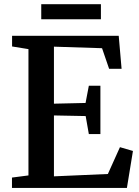

<svg xmlns="http://www.w3.org/2000/svg" viewBox="-20 -918 680 938"><path d="M119 -61V-678L39 -691V-743H560L574 -582H513L478.5 -682.5L243.5 -690V-411.5L398 -415L414 -499H470.5V-263H414L398.5 -351L243.5 -354V-56.5L507 -68L566 -199L629.5 -180.5L600 0H38.5V-50.5ZM473 -897.5V-824H181.5V-897.5Z"/></svg>

Font: Merriweather 28pt SemiBold
Style: Regular
Weight: 600
Version: Version 2.100